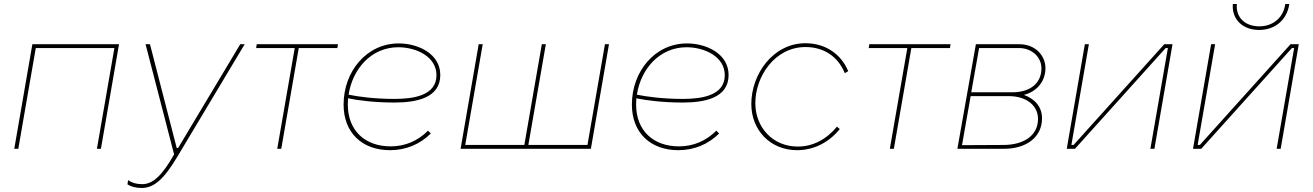

<svg xmlns="http://www.w3.org/2000/svg" viewBox="-20 -740 6531 955"><path d="M51 0H71L158 -501H549L462 0H482L572 -520H141Z M684 195C746 195 795 152 863 38L1197 -520H1175L866 -4H859L726 -520H704L846 28C786 134 740 176 687 176C658 176 635 169 617 156L614 177C631 188 655 195 684 195Z M1254 -501H1446L1359 0H1379L1466 -501H1658L1661 -520H1257Z M1920 7C1999 7 2068 -22 2123 -76L2109 -90C2058 -39 1995 -12 1923 -12C1796 -12 1710 -90 1710 -220L1711 -251C1765 -240 1845 -230 1942 -230C2050 -230 2170 -252 2170 -367C2170 -472 2061 -524 1963 -524C1803 -524 1689 -384 1689 -220C1689 -79 1782 7 1920 7ZM1714 -269C1733 -396 1826 -505 1961 -505C2048 -505 2151 -460 2151 -366C2151 -264 2035 -248 1942 -248C1844 -248 1763 -259 1714 -269Z M2902 -19H2608L2695 -520H2675L2588 -19H2294L2381 -520H2361L2271 0H2919L3009 -520H2989Z M3354 7C3433 7 3502 -22 3557 -76L3543 -90C3492 -39 3429 -12 3357 -12C3230 -12 3144 -90 3144 -220L3145 -251C3199 -240 3279 -230 3376 -230C3484 -230 3604 -252 3604 -367C3604 -472 3495 -524 3397 -524C3237 -524 3123 -384 3123 -220C3123 -79 3216 7 3354 7ZM3148 -269C3167 -396 3260 -505 3395 -505C3482 -505 3585 -460 3585 -366C3585 -264 3469 -248 3376 -248C3278 -248 3197 -259 3148 -269Z M3945 7C4027 7 4103 -31 4157 -98L4143 -110C4090 -46 4023 -11 3948 -11C3825 -11 3737 -105 3737 -227C3737 -361 3835 -506 3986 -506C4078 -506 4148 -459 4182 -376L4199 -386C4164 -470 4087 -525 3986 -525C3826 -525 3717 -372 3717 -223C3717 -92 3812 7 3945 7Z M4301 -501H4493L4406 0H4426L4513 -501H4705L4708 -520H4304Z M4742 0H4975C5082 0 5163 -55 5163 -152C5163 -206 5130 -247 5073 -268C5136 -284 5180 -334 5180 -401C5180 -466 5127 -520 5051 -520H4834ZM4765 -18 4808 -262H4996C5091 -262 5143 -211 5143 -149C5143 -64 5070 -19 4971 -19ZM4811 -281 4850 -501H5048C5113 -501 5160 -456 5160 -400C5160 -325 5103 -281 5016 -281Z M5286 0H5327L5778 -501H5789L5702 0H5722L5812 -520H5771L5320 -19H5309L5396 -520H5376Z M5914 0H5955L6406 -501H6417L6330 0H6350L6440 -520H6399L5948 -19H5937L6024 -520H6004ZM6243 -591C6318 -591 6381 -637 6393 -720H6373C6363 -649 6309 -609 6244 -609C6169 -609 6126 -657 6132 -720H6112C6106 -646 6159 -591 6243 -591Z"/></svg>

Font: Fixel Display 20240404 Thin
Style: Italic
Weight: 100
Italic angle: -10°
Designer: AlfaBravo + MacPaw
Foundry: Kyrylo Tkachov, Marchela Mozhyna, Serhii Makarenko, Maria Weinstein, Zakhar Kryvoshyya
Version: Version 1.211;Glyphs 3.2 (3225)